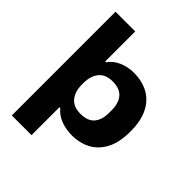

<svg xmlns="http://www.w3.org/2000/svg" viewBox="-250 -868 1199 1199"><g transform="rotate(45 349.5 -269.0)"><path d="M64 189V-727H238V-462H245Q272 -500 317.5 -519.5Q363 -539 415 -539Q487 -539 542 -509.5Q597 -480 628 -419Q659 -358 659 -264Q659 -170 628 -109Q597 -48 542 -18Q487 12 415 12Q366 12 320 -5Q274 -22 245 -58H238V189ZM360 -121Q423 -121 452.5 -155.5Q482 -190 482 -251V-277Q482 -337 452.5 -372Q423 -407 360 -407Q297 -407 267 -369.5Q237 -332 237 -271V-256Q237 -196 267 -158.5Q297 -121 360 -121Z"/></g></svg>

Font: Archivo SemiExpanded ExtraBold
Style: Regular
Weight: 800
Width: 6
Designer: Hector Gatti
Foundry: Omnibus-Type
Version: Version 2.001; ttfautohint (v1.8.3)